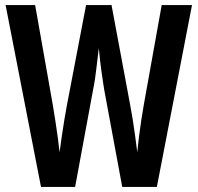

<svg xmlns="http://www.w3.org/2000/svg" viewBox="-20 -734 776 754"><path d="M734 -714 596 0H460L389 -383Q387 -398 384 -415.5Q381 -433 378.5 -453Q376 -473 373 -496.5Q370 -520 368 -545Q366 -527 363.5 -507Q361 -487 358.5 -465.5Q356 -444 353 -423.5Q350 -403 346 -384L275 0H141L2 -714H118L187 -324Q192 -293 197.5 -259Q203 -225 207 -193.5Q211 -162 214 -136Q218 -168 223 -201Q228 -234 233 -265.5Q238 -297 243 -322L318 -714H418L491 -323Q496 -297 501 -266Q506 -235 510.5 -202Q515 -169 519 -136Q522 -167 526 -199Q530 -231 535 -263.5Q540 -296 545 -324L615 -714Z"/></svg>

Font: Noto Sans Display ExtraCondensed SemiBold
Style: Regular
Weight: 600
Width: 2
Designer: Monotype Design Team
Foundry: Monotype Imaging Inc.
Version: Version 2.003